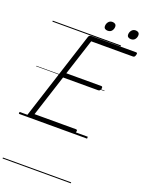

<svg xmlns="http://www.w3.org/2000/svg" viewBox="-279 -1299 1452 1898"><g transform="rotate(20 447.0 -350.0)"><path d="M107 0Q93 0 86.5 -5.5Q80 -11 84 -23L382 -949Q386 -959 392.5 -963.5Q399 -968 414 -968H880Q891 -968 893 -962Q895 -956 891 -943Q888 -930 882 -924Q876 -918 865 -918H427L304 -537H671Q682 -537 684 -530.5Q686 -524 684 -512Q680 -499 673.5 -493Q667 -487 657 -487H288L147 -50H582Q593 -50 595.5 -44Q598 -38 594 -25Q591 -12 584.5 -6Q578 0 568 0ZM543 -1072Q525 -1072 514 -1080.5Q503 -1089 503 -1107Q503 -1131 518 -1150.5Q533 -1170 560 -1170Q578 -1170 589.5 -1161Q601 -1152 601 -1134Q601 -1110 586.5 -1091Q572 -1072 543 -1072ZM788 -1072Q770 -1072 758.5 -1080.5Q747 -1089 747 -1107Q747 -1131 762.5 -1150.5Q778 -1170 805 -1170Q822 -1170 833.5 -1161Q845 -1152 845 -1134Q845 -1110 830.5 -1091Q816 -1072 788 -1072ZM0 460H718V470H0ZM0 -20H718V0H0ZM0 -505H718V-500H0ZM0 -980H718V-970H0Z"/></g></svg>

Font: Playwrite NO Guides
Style: Regular
Weight: 400
Designer: Veronika Burian, José Scaglione
Foundry: TypeTogether
Version: Version 1.003